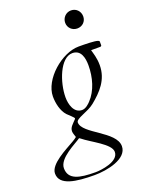

<svg xmlns="http://www.w3.org/2000/svg" viewBox="-257 -744 878 1143"><g transform="rotate(-20 182.5 -172.0)"><path d="M-80.6 223.6C-80.6 298.8 21 312.5 139.6 312.5C216.8 312.5 349.6 287.1 349.6 205.6C349.6 110.8 150.9 56.6 150.9 -16.1C150.9 -42 227.5 -54.7 271 -90.3C333 -141.1 390.6 -200.2 390.6 -292.5C390.6 -339.8 377.9 -372.1 372.6 -393.6H430.2C433.6 -393.6 439 -396 439 -400.9V-423.3C439 -428.2 434.1 -430.2 430.2 -431.6C412.6 -438.5 350.1 -439.5 310.5 -439.5C202.6 -439.5 64.9 -320.8 64.5 -211.9C64.5 -168.9 75.7 -118.2 103.5 -87.4C111.3 -79.1 144 -51.3 144 -44.9C144 -43.9 143.1 -42.5 140.6 -39.6C120.6 -17.6 100.6 -3.9 100.6 22C100.6 36.1 107.9 48.8 110.8 61C105.5 66.4 90.8 75.2 83.5 79.6C28.8 111.8 -80.6 163.6 -80.6 223.6ZM-20 211.9C-20 147.5 94.7 97.2 126 74.2L132.3 78.1C184.1 120.6 298.3 172.4 298.3 223.1C298.3 285.2 184.6 298.3 149.9 298.3C46.9 298.3 -20 283.7 -20 211.9ZM133.3 -181.2C133.3 -275.4 183.6 -415.5 261.2 -415.5C315.9 -415.5 327.1 -361.3 327.1 -314.5C327.1 -238.3 305.2 -160.6 256.3 -109.4C246.6 -99.1 225.1 -77.1 201.2 -77.1C148.9 -77.1 133.3 -138.2 133.3 -181.2ZM340.3 -543C373.5 -543 397.5 -567.4 397.5 -599.1C397.5 -631.3 373.5 -657.2 340.3 -657.2C308.6 -657.2 283.2 -631.3 283.2 -599.1C283.2 -567.4 308.6 -543 340.3 -543Z"/></g></svg>

Font: Cardo
Style: Italic
Weight: 400
Designer: David J. Perry
Foundry: David J. Perry
Version: Version 0.99